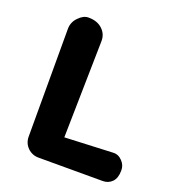

<svg xmlns="http://www.w3.org/2000/svg" viewBox="-116 -700 710 789"><g transform="rotate(20 239.5 -305.5)"><path d="M138.2 -611.3Q175.8 -611.3 198.2 -590.3Q220.7 -569.3 220.2 -538.6L211.9 -114.7L421.9 -124Q444.8 -125.5 461.9 -107.4Q479 -89.8 478.5 -66.9V-65.9Q478.5 -33.7 462.4 -16.6Q445.8 0 421.9 0H141.1Q112.8 0 92.8 -19.5Q73.2 -39.1 73.2 -67.9V-538.6Q73.2 -567.9 94.2 -589.4Q115.2 -611.3 136.7 -611.3Z"/></g></svg>

Font: Dyuthi
Style: Regular
Weight: 400
Designer: Hiran Venugopalan, Hussain K H and Suresh P for Sawthanthra Malayalam Computing (SMC)
Version: Version 3.0.0+20221109